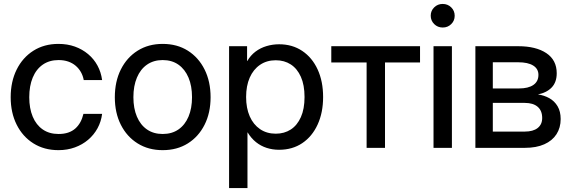

<svg xmlns="http://www.w3.org/2000/svg" viewBox="-20 -750 2899 974"><path d="M276.4 11.7Q204.1 11.7 149.4 -22.7Q94.7 -57.1 64.5 -117.7Q34.2 -178.2 34.2 -256.8Q34.2 -335.9 64.5 -397Q94.7 -458 149.4 -492.7Q204.1 -527.3 276.4 -527.3Q321.8 -527.3 359.9 -513.7Q397.9 -500 427.2 -475.3Q456.5 -450.7 474.6 -417.2Q492.7 -383.8 498 -343.8H404.8Q400.9 -365.7 390.4 -384.3Q379.9 -402.8 363.8 -416.5Q347.7 -430.2 326.2 -437.7Q304.7 -445.3 276.9 -445.3Q230.5 -445.3 197 -422.1Q163.6 -398.9 146 -356.4Q128.4 -314 128.4 -256.8Q128.4 -200.2 146 -158.2Q163.6 -116.2 196.8 -93.3Q230 -70.3 276.9 -70.3Q304.7 -70.3 325.7 -77.4Q346.7 -84.5 362.1 -98.1Q377.4 -111.8 387.7 -130.6Q397.9 -149.4 403.3 -172.4H498Q493.2 -133.3 474.9 -99.6Q456.5 -65.9 427.2 -41Q397.9 -16.1 359.6 -2.2Q321.3 11.7 276.4 11.7Z M805.2 11.7Q732.9 11.7 678.2 -22.5Q623.5 -56.6 593 -117.2Q562.5 -177.7 562.5 -256.8Q562.5 -336.4 593 -397.5Q623.5 -458.5 678.2 -492.9Q732.9 -527.3 805.2 -527.3Q878.4 -527.3 932.9 -492.9Q987.3 -458.5 1017.8 -397.5Q1048.3 -336.4 1048.3 -256.8Q1048.3 -177.7 1017.8 -117.2Q987.3 -56.6 932.9 -22.5Q878.4 11.7 805.2 11.7ZM805.2 -70.3Q852.1 -70.3 885.3 -93.3Q918.5 -116.2 936.3 -158.4Q954.1 -200.7 954.1 -256.8Q954.1 -314 936.3 -356.2Q918.5 -398.4 885.3 -421.9Q852.1 -445.3 805.2 -445.3Q759.3 -445.3 725.8 -422.1Q692.4 -398.9 674.6 -356.4Q656.7 -314 656.7 -256.8Q656.7 -200.2 674.6 -158.2Q692.4 -116.2 725.6 -93.3Q758.8 -70.3 805.2 -70.3Z M1142.1 204.1V-515.6H1233.4V-440.4H1234.4Q1251 -469.2 1275.9 -488Q1300.8 -506.8 1331.8 -516.1Q1362.8 -525.4 1396 -525.4Q1462.9 -525.4 1513.2 -491.7Q1563.5 -458 1591.3 -397.7Q1619.1 -337.4 1619.1 -257.8Q1619.1 -178.7 1591.3 -118.2Q1563.5 -57.6 1513.4 -23.9Q1463.4 9.8 1395.5 9.8Q1362.3 9.8 1332.8 0.2Q1303.2 -9.3 1278.8 -28.8Q1254.4 -48.3 1236.3 -78.1H1235.4V204.1ZM1378.9 -71.8Q1422.4 -71.8 1455.1 -93Q1487.8 -114.3 1506.3 -155.8Q1524.9 -197.3 1524.9 -257.8Q1524.9 -318.8 1506.3 -360.4Q1487.8 -401.9 1455.1 -423.1Q1422.4 -444.3 1378.9 -444.3Q1333 -444.3 1299.1 -421.1Q1265.1 -397.9 1246.8 -356.2Q1228.5 -314.5 1228.5 -257.8Q1228.5 -201.7 1246.8 -159.9Q1265.1 -118.2 1299.1 -95Q1333 -71.8 1378.9 -71.8Z M1839.8 0V-433.1H1660.6V-515.6H2110.8V-433.1H1933.1V0Z M2179.2 0V-515.6H2272.5V0ZM2226.1 -610.4Q2200.2 -610.4 2182.6 -627.9Q2165 -645.5 2165 -670.4Q2165 -695.3 2182.6 -712.6Q2200.2 -730 2225.6 -730Q2251.5 -730 2269 -712.6Q2286.6 -695.3 2286.6 -669.9Q2286.6 -645 2269 -627.7Q2251.5 -610.4 2226.1 -610.4Z M2391.6 0V-515.6H2608.9Q2698.7 -515.6 2751.5 -480.5Q2804.2 -445.3 2804.2 -378.4Q2804.2 -333 2778.8 -306.4Q2753.4 -279.8 2709 -271Q2740.2 -266.6 2766.6 -252Q2793 -237.3 2808.6 -210.9Q2824.2 -184.6 2824.2 -146Q2824.2 -102.1 2803 -69.1Q2781.7 -36.1 2741.2 -18.1Q2700.7 0 2643.1 0ZM2480 -82.5H2642.1Q2684.6 -82.5 2707.5 -100.6Q2730.5 -118.7 2730.5 -151.4Q2730.5 -188.5 2707.5 -208.3Q2684.6 -228 2642.1 -228H2480ZM2480 -301.3H2612.8Q2660.2 -301.3 2685.8 -319.1Q2711.4 -336.9 2711.4 -370.1Q2711.4 -400.9 2684.8 -417.5Q2658.2 -434.1 2608.9 -434.1H2480Z"/></svg>

Font: Inter Cardless Display
Style: Regular
Weight: 400
Designer: Rasmus Andersson
Foundry: rsms
Version: Version 4.001;git-9221beed3